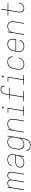

<svg xmlns="http://www.w3.org/2000/svg" viewBox="2590 -3389 1012 6232"><g transform="rotate(-90 3096.0 -273.0)"><path d="M40 0H61L124 -385Q129 -410 138.5 -435Q148 -460 167.5 -480.5Q187 -501 212.5 -510Q238 -519 263 -519Q288 -519 310 -510.5Q332 -502 345 -483Q358 -464 360 -440Q362 -416 358 -392L293 0H314L378 -385Q382 -410 392 -435Q402 -460 421 -480.5Q440 -501 465.5 -510Q491 -519 517 -519Q541 -519 563 -510.5Q585 -502 598 -483Q611 -464 613.5 -440Q616 -416 612 -392L547 0H568L632 -388Q637 -417 634.5 -445Q632 -473 617.5 -495.5Q603 -518 577.5 -528Q552 -538 523 -538Q495 -538 466 -528Q437 -518 415 -494.5Q393 -471 381 -444Q378 -472 364 -495Q350 -518 324 -528Q298 -538 270 -538Q244 -538 218.5 -530.5Q193 -523 172 -504.5Q151 -486 137 -463L148 -530H127Z M923 8Q965 8 1007 -4Q1049 -16 1084.5 -45Q1120 -74 1141 -112L1123 0H1144L1200 -341Q1202 -353 1203.5 -364.5Q1205 -376 1205 -388Q1205 -421 1193 -451.5Q1181 -482 1157 -502Q1133 -522 1101 -530Q1069 -538 1035 -538Q1002 -538 968 -531.5Q934 -525 903 -506.5Q872 -488 851 -458Q830 -428 823 -394H844Q850 -424 869.5 -450.5Q889 -477 917 -492.5Q945 -508 975 -513.5Q1005 -519 1035 -519Q1070 -519 1102.5 -509Q1135 -499 1156 -473.5Q1177 -448 1181.5 -414Q1186 -380 1180 -345L1171 -289H1019Q994 -289 969.5 -287Q945 -285 920 -279.5Q895 -274 871 -264Q847 -254 825.5 -237.5Q804 -221 792 -197Q780 -173 776 -149Q771 -116 777.5 -84.5Q784 -53 806 -30.5Q828 -8 859 0Q890 8 923 8ZM924 -11Q896 -11 868.5 -18Q841 -25 822.5 -44.5Q804 -64 798.5 -92Q793 -120 797 -148Q801 -170 812 -191Q823 -212 843 -226.5Q863 -241 885 -249.5Q907 -258 929.5 -262.5Q952 -267 974 -268.5Q996 -270 1019 -270H1167L1156 -203Q1150 -164 1131 -126Q1112 -88 1078 -60.5Q1044 -33 1004 -22Q964 -11 924 -11Z M1493 213Q1525 213 1557.5 205Q1590 197 1619 177.5Q1648 158 1669 130.5Q1690 103 1701.5 71.5Q1713 40 1718 8L1807 -530H1786L1767 -410Q1761 -447 1741 -478.5Q1721 -510 1686 -524Q1651 -538 1612 -538Q1579 -538 1546.5 -530.5Q1514 -523 1484.5 -503.5Q1455 -484 1433.5 -456.5Q1412 -429 1400 -397.5Q1388 -366 1383 -333L1365 -223Q1359 -189 1359 -155Q1359 -121 1369.5 -90Q1380 -59 1402.5 -35.5Q1425 -12 1457 -2Q1489 8 1523 8Q1560 8 1598 -3.5Q1636 -15 1666.5 -42.5Q1697 -70 1716 -105L1698 5Q1692 42 1677 77.5Q1662 113 1633 141.5Q1604 170 1567 182Q1530 194 1493 194Q1464 194 1436.5 189Q1409 184 1386 170Q1363 156 1350.5 131Q1338 106 1342 77H1321Q1317 110 1330.5 139Q1344 168 1370.5 184.5Q1397 201 1428.5 207Q1460 213 1493 213ZM1529 -11Q1491 -11 1456 -26Q1421 -41 1402.5 -73Q1384 -105 1381.5 -143Q1379 -181 1385 -220L1403 -330Q1408 -360 1419 -389Q1430 -418 1449.5 -443.5Q1469 -469 1496 -487Q1523 -505 1552.5 -512Q1582 -519 1612 -519Q1643 -519 1671.5 -510Q1700 -501 1719 -479Q1738 -457 1746.5 -429Q1755 -401 1755 -370.5Q1755 -340 1750 -309L1732 -199Q1727 -170 1717 -141.5Q1707 -113 1688 -87.5Q1669 -62 1643 -44Q1617 -26 1587.5 -18.5Q1558 -11 1529 -11Z M1912 0H1933L1988 -331Q1992 -360 2002.5 -388.5Q2013 -417 2031 -442.5Q2049 -468 2075 -486Q2101 -504 2130.5 -511.5Q2160 -519 2189 -519Q2219 -519 2247.5 -510Q2276 -501 2295 -479Q2314 -457 2322.5 -429Q2331 -401 2331 -371Q2331 -341 2326 -310L2275 0H2296L2347 -307Q2352 -341 2352 -375Q2352 -409 2342 -440Q2332 -471 2310 -494.5Q2288 -518 2256 -528Q2224 -538 2191 -538Q2154 -538 2117 -526.5Q2080 -515 2051 -488Q2022 -461 2003 -427L2020 -530H1999Z M2459 0H2761V-19H2626L2710 -530H2552V-511H2686L2605 -19H2459ZM2721 -659Q2727 -659 2733 -661Q2739 -663 2742.5 -668Q2746 -673 2747 -679Q2748 -687 2746 -695Q2744 -703 2737 -707.5Q2730 -712 2721 -712Q2715 -712 2709.5 -710Q2704 -708 2700 -702.5Q2696 -697 2695 -692Q2694 -683 2696 -675Q2698 -667 2705.5 -663Q2713 -659 2721 -659Z M2929 0H3257V-19H3073L3147 -468H3364V-487H3150L3169 -603Q3174 -628 3183.5 -653Q3193 -678 3212 -699.5Q3231 -721 3256.5 -730.5Q3282 -740 3308 -740Q3330 -740 3351 -734Q3372 -728 3386 -712Q3400 -696 3404 -674.5Q3408 -653 3405 -631Q3404 -628 3403 -624H3424Q3425 -628 3426 -632Q3430 -658 3424.5 -683.5Q3419 -709 3402.5 -727Q3386 -745 3361.5 -752Q3337 -759 3311 -759Q3281 -759 3251.5 -749Q3222 -739 3199.5 -715.5Q3177 -692 3165.5 -663.5Q3154 -635 3149 -606L3129 -487H2999V-468H3126L3052 -19H2929Z M3467 0H3769V-19H3634L3718 -530H3560V-511H3694L3613 -19H3467ZM3729 -659Q3735 -659 3741 -661Q3747 -663 3750.5 -668Q3754 -673 3755 -679Q3756 -687 3754 -695Q3752 -703 3745 -707.5Q3738 -712 3729 -712Q3723 -712 3717.5 -710Q3712 -708 3708 -702.5Q3704 -697 3703 -692Q3702 -683 3704 -675Q3706 -667 3713.5 -663Q3721 -659 3729 -659Z M4120 8Q4157 8 4195 -2Q4233 -12 4265 -38Q4297 -64 4316 -98.5Q4335 -133 4342 -171H4321Q4315 -137 4297.5 -105.5Q4280 -74 4251 -51.5Q4222 -29 4188 -20Q4154 -11 4120 -11Q4089 -11 4060 -20Q4031 -29 4011 -50Q3991 -71 3981.5 -99.5Q3972 -128 3972 -158.5Q3972 -189 3977 -220L3995 -330Q4002 -367 4017 -403Q4032 -439 4061.5 -467Q4091 -495 4128.5 -507Q4166 -519 4202 -519Q4235 -519 4266 -511Q4297 -503 4319.5 -482Q4342 -461 4350.5 -429.5Q4359 -398 4353 -365V-362H4374V-366Q4380 -403 4370.5 -438Q4361 -473 4335.5 -496.5Q4310 -520 4275 -529Q4240 -538 4202 -538Q4170 -538 4137.5 -530.5Q4105 -523 4075.5 -503.5Q4046 -484 4024.5 -456.5Q4003 -429 3991.5 -397.5Q3980 -366 3975 -333L3957 -223Q3951 -189 3951.5 -154.5Q3952 -120 3963 -88.5Q3974 -57 3997 -34Q4020 -11 4052.5 -1.5Q4085 8 4120 8Z M4700 8Q4734 8 4768 1Q4802 -6 4833.5 -24.5Q4865 -43 4887 -73Q4909 -103 4916 -137H4896Q4888 -107 4868 -80.5Q4848 -54 4819.5 -38.5Q4791 -23 4760.5 -17Q4730 -11 4700 -11Q4669 -11 4639.5 -19.5Q4610 -28 4589.5 -49Q4569 -70 4558.5 -98.5Q4548 -127 4548 -158Q4548 -189 4553 -220L4559 -256H4938L4947 -307Q4952 -342 4951.5 -376.5Q4951 -411 4939.5 -442Q4928 -473 4905 -496Q4882 -519 4849 -528.5Q4816 -538 4782 -538H4781Q4749 -538 4716 -530.5Q4683 -523 4653 -504Q4623 -485 4601.5 -457Q4580 -429 4568 -397.5Q4556 -366 4551 -333L4533 -223Q4527 -188 4527.5 -153.5Q4528 -119 4540 -87.5Q4552 -56 4575.5 -33.5Q4599 -11 4632 -1.5Q4665 8 4700 8ZM4920 -275H4562L4571 -330Q4576 -360 4587 -389Q4598 -418 4617.5 -443.5Q4637 -469 4664 -487Q4691 -505 4721 -512Q4751 -519 4781 -519Q4820 -519 4855 -504.5Q4890 -490 4908.5 -458Q4927 -426 4929.5 -387.5Q4932 -349 4926 -310Z M5080 0H5101L5156 -331Q5160 -360 5170.5 -388.5Q5181 -417 5199 -442.5Q5217 -468 5243 -486Q5269 -504 5298.5 -511.5Q5328 -519 5357 -519Q5387 -519 5415.5 -510Q5444 -501 5463 -479Q5482 -457 5490.5 -429Q5499 -401 5499 -371Q5499 -341 5494 -310L5443 0H5464L5515 -307Q5520 -341 5520 -375Q5520 -409 5510 -440Q5500 -471 5478 -494.5Q5456 -518 5424 -528Q5392 -538 5359 -538Q5322 -538 5285 -526.5Q5248 -515 5219 -488Q5190 -461 5171 -427L5188 -530H5167Z M5938 8Q5971 8 6004 -3Q6037 -14 6063 -39Q6089 -64 6103.5 -95.5Q6118 -127 6123 -160L6125 -168H6104Q6103 -165 6103 -161Q6098 -132 6085.5 -104Q6073 -76 6050.5 -53.5Q6028 -31 5999 -21Q5970 -11 5942 -11Q5916 -11 5893 -19.5Q5870 -28 5855.5 -47Q5841 -66 5835 -89.5Q5829 -113 5829.5 -138.5Q5830 -164 5834 -189L5888 -511H6109V-530H5891L5925 -735H5904L5870 -530H5707V-511H5867L5814 -192Q5809 -163 5808.5 -134.5Q5808 -106 5815.5 -79Q5823 -52 5840 -31Q5857 -10 5883.5 -1Q5910 8 5938 8Z"/></g></svg>

Font: Iosevka Sparkle Thin Oblique
Style: Regular
Weight: 100
Italic angle: -9°
Designer: Belleve Invis
Foundry: Belleve Invis
Version: Version 4.5.0; ttfautohint (v1.8.3)